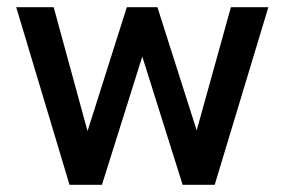

<svg xmlns="http://www.w3.org/2000/svg" viewBox="-20 -513 790 533"><path d="M25 -493H129L223 -149L332 -493H417L526 -151L621 -493H725L576 0H487L375 -356L263 0H173Z"/></svg>

Font: Hanken Grotesk Medium
Style: Regular
Weight: 500
Designer: Alfredo Marco Pradil
Foundry: Hanken Design Co.
Version: Version 3.014